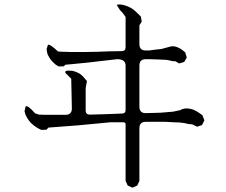

<svg xmlns="http://www.w3.org/2000/svg" viewBox="-20 -824 1040 883"><path d="M546.9 -261.7H488.3L334 -247.1L203.1 -237.3L193.4 -227.5L169.9 -226.6L152.3 -235.4L136.7 -246.1L123 -257.8L112.3 -270.5L103.5 -284.2L96.7 -297.9L92.8 -312.5L97.7 -334Q106.4 -342.8 141.6 -302.7L159.2 -296.9L190.4 -295.9H229.5H281.2Q310.5 -295.9 310.5 -325.2L307.6 -461.9L281.2 -488.3Q276.4 -497.1 289.1 -499H301.8L314.5 -498L327.1 -494.1L338.9 -489.3L350.6 -482.4L361.3 -472.7L379.9 -451.2L374 -418.9V-316.4Q374 -296.9 393.6 -296.9L462.9 -298.8L541 -301.8Q557.6 -301.8 557.6 -318.4V-522.5Q557.6 -551.8 518.6 -551.8L484.4 -547.9L382.8 -536.1L303.7 -528.3L281.2 -526.4L272.5 -518.6H249L235.4 -527.3L223.6 -538.1L213.9 -548.8L206.1 -560.5L199.2 -573.2L196.3 -585L194.3 -597.7L200.2 -617.2Q208 -624 247.1 -586.9L271.5 -585.9L301.8 -585H337.9H379.9L427.7 -585.9L481.4 -587.9L541 -588.9Q557.6 -589.8 557.6 -606.4V-746.1L544.9 -763.7L531.2 -778.3L516.6 -801.8L528.3 -803.7L540 -802.7L552.7 -799.8L566.4 -794.9L579.1 -789.1L591.8 -781.2L603.5 -771.5L627.9 -748L631.8 -724.6L621.1 -708V-621.1Q621.1 -591.8 650.4 -591.8H666L694.3 -595.7L721.7 -598.6L765.6 -610.4L776.4 -611.3L788.1 -609.4L798.8 -605.5L810.5 -599.6L821.3 -591.8L832 -583L838.9 -559.6L827.1 -539.1L803.7 -532.2L787.1 -542L771.5 -543L760.7 -545.9L745.1 -548.8L722.7 -549.8L697.3 -550.8L666 -551.8H650.4Q621.1 -551.8 621.1 -522.5V-333Q621.1 -303.7 650.4 -303.7L718.8 -305.7L776.4 -310.5L808.6 -317.4L818.4 -322.3L831.1 -325.2H843.8L857.4 -323.2L870.1 -319.3L883.8 -312.5L897.5 -303.7L911.1 -293.9L919.9 -270.5L909.2 -249L886.7 -241.2L864.3 -252L844.7 -253.9L829.1 -257.8L805.7 -260.7L777.3 -261.7L742.2 -263.7H650.4Q621.1 -263.7 621.1 -234.4V7.8L611.3 29.3L588.9 39.1L567.4 29.3L557.6 7.8V-252Q557.6 -261.7 546.9 -261.7Z"/></svg>

Font: B2 Hana
Style: Regular
Weight: 500
Version: 2020-08-05; (max)